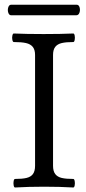

<svg xmlns="http://www.w3.org/2000/svg" viewBox="-20 -811 372 834"><path d="M45.4 -33.7Q76.7 -33.7 95.2 -38.1Q113.8 -42.5 123 -54.9Q132.3 -67.4 132.3 -90.8V-572.3Q132.3 -595.2 122.3 -607.4Q112.3 -619.6 92.8 -624Q73.2 -628.4 40 -628.4Q35.6 -628.4 33.7 -637.7Q31.7 -647 33.7 -656.2Q35.6 -665.5 40 -665.5Q93.8 -663.1 169.4 -663.1Q244.6 -663.1 298.3 -665.5Q302.7 -665.5 304.4 -656.2Q306.2 -647 304.4 -637.7Q302.7 -628.4 298.3 -628.4Q267.1 -628.4 248.3 -624Q229.5 -619.6 220 -607.4Q210.4 -595.2 210.4 -572.3V-90.8Q210.4 -67.4 220 -54.9Q229.5 -42.5 248 -38.1Q266.6 -33.7 298.3 -33.7Q302.7 -33.7 304.4 -24.4Q306.2 -15.1 304.4 -5.9Q302.7 3.4 298.3 3.4Q239.7 0 171.9 0Q104 0 45.4 3.4Q41 3.4 39.3 -5.9Q37.6 -15.1 39.3 -24.4Q41 -33.7 45.4 -33.7ZM28.8 -790.5H313Q322.3 -790.5 325.7 -779.1Q329.1 -767.6 325.2 -756.1Q321.3 -744.6 311 -744.6H28.8Q19.5 -744.6 15.9 -756.1Q12.2 -767.6 15.9 -779.1Q19.5 -790.5 28.8 -790.5Z"/></svg>

Font: Junicode Two Beta VF
Style: Regular
Weight: 400
Designer: Peter S. Baker
Foundry: Briery Creek Software
Version: Version 1.031 beta; ttfautohint (v1.8.1.43-b0c9)